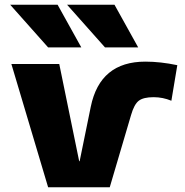

<svg xmlns="http://www.w3.org/2000/svg" viewBox="-20 -790 781 810"><path d="M183 -590 23 -770H223L323 -590ZM423 -590 263 -770H463L563 -590ZM628 -380Q585 -380 565.5 -365Q546 -350 533 -305L443 0H183L28 -520H230L314 -110H316L363 -340Q402 -530 593 -530Q657 -530 728 -515L703 -365Q667 -380 628 -380Z"/></svg>

Font: Mplus 1p Black
Style: Regular
Weight: 900
Version: Version 1.061